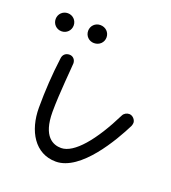

<svg xmlns="http://www.w3.org/2000/svg" viewBox="-100 -417 445 500"><g transform="rotate(20 122.5 -167.0)"><path d="M19 -97C19 -33 50 20 108 20C177 20 239 -89 262 -135C263 -138 264 -141 264 -144C264 -152 256 -162 246 -162C239 -162 232 -158 229 -152C189 -71 145 -18 109 -18C87 -18 56 -30 56 -99C56 -149 64 -229 64 -236C64 -246 57 -254 47 -254C36 -254 29 -247 28 -237C22 -191 19 -144 19 -97ZM122 -329C122 -343 111 -354 96 -354C82 -354 71 -343 71 -329C71 -315 82 -304 96 -304C111 -304 122 -315 122 -329ZM31 -329C31 -343 20 -354 6 -354C-8 -354 -19 -343 -19 -329C-19 -315 -8 -304 6 -304C20 -304 31 -315 31 -329Z"/></g></svg>

Font: Sacramento
Style: Regular
Weight: 400
Designer: Astigmatic (AOETI)
Foundry: Astigmatic (AOETI)
Version: Version 1.000